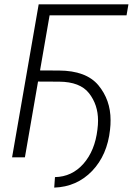

<svg xmlns="http://www.w3.org/2000/svg" viewBox="-20 -731 617 892"><path d="M576.7 -710.9H159.7L36.1 0H95.7L156.7 -352.1L254.9 -351.6C319.3 -351.1 365.7 -333.5 393.6 -297.9C421.4 -262.2 435.5 -220.2 435.5 -170.9C435.5 -157.7 434.6 -143.6 432.6 -128.9C424.8 -63.5 403.3 -10.7 367.7 29.8C332 70.3 287.6 90.8 235.4 91.8L231.9 140.6C302.2 138.2 360.8 112.3 408.2 63C455.1 13.7 482.9 -50.3 491.2 -128.4C493.2 -143.6 493.7 -158.7 493.7 -172.9C493.7 -235.8 474.6 -289.6 437 -335C398.9 -380.4 337.9 -402.8 254.4 -403.3L166 -403.8L210.4 -659.7H567.9Z"/></svg>

Font: Roboto Light
Style: Italic
Weight: 300
Italic angle: -12°
Designer: Google
Version: Version 2.137; 2017